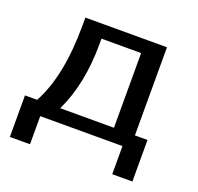

<svg xmlns="http://www.w3.org/2000/svg" viewBox="-111 -605 888 860"><g transform="rotate(20 333.0 -175.0)"><path d="M444 -64H188C233 -158 255 -268 255 -395V-420H444ZM155 -450C155 -285 129 -157 78 -64H20V134H116V0H508V134H604V-64H544V-484H155Z"/></g></svg>

Font: Gamestation Extended
Style: Regular
Weight: 400
Width: 7
Designer: Jonas Hecksher
Foundry: Jonas Hecksher, Playtypeª, e-types AS
Version: Version 1.003